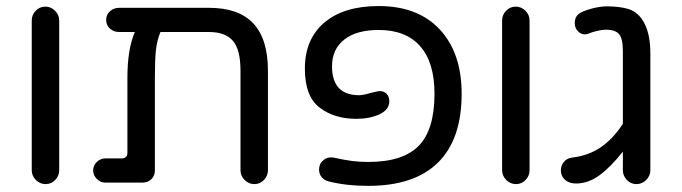

<svg xmlns="http://www.w3.org/2000/svg" viewBox="-20 -603 2254 635"><path d="M85 -40V-535.2Q85 -553.7 98.1 -567.4Q111.3 -581.1 129.9 -581.1Q148.4 -581.1 162.1 -567.4Q175.8 -553.7 175.8 -535.2V-40Q175.8 -21.5 162.6 -7.8Q149.4 5.9 130.9 5.9Q112.3 5.9 98.6 -7.8Q85 -21.5 85 -40Z M775.4 -40V-368.2Q775.4 -439.5 750 -468.3Q724.6 -497.1 671.9 -497.1H510.7Q499 -468.8 495.6 -436.5Q492.2 -404.3 492.2 -342.8V-39.1Q492.2 -21.5 480.5 -10.3Q468.8 1 451.2 1H328.1Q312.5 1 300.3 -11.2Q288.1 -23.4 288.1 -39.1Q288.1 -55.7 300.3 -67.4Q312.5 -79.1 328.1 -79.1H381.8Q401.4 -79.1 401.4 -98.6V-346.7Q401.4 -439.5 425.8 -497.1H374Q356.4 -497.1 343.8 -508.3Q331.1 -519.5 331.1 -537.1Q331.1 -554.7 343.8 -565.9Q356.4 -577.1 374 -577.1H671.9Q769.5 -577.1 817.9 -525.4Q866.2 -473.6 866.2 -368.2V-40Q866.2 -21.5 853 -7.8Q839.8 5.9 821.3 5.9Q802.7 5.9 789.1 -7.8Q775.4 -21.5 775.4 -40Z M1067.4 -2.9Q1053.7 -5.9 1044.4 -16.6Q1035.2 -27.3 1035.2 -42Q1035.2 -61.5 1049.3 -73.2Q1063.5 -85 1082 -82Q1122.1 -73.2 1146.5 -70.3Q1170.9 -67.4 1198.2 -67.4Q1312.5 -67.4 1364.7 -120.6Q1417 -173.8 1417 -293Q1417 -396.5 1369.6 -450.2Q1322.3 -503.9 1232.4 -503.9Q1159.2 -503.9 1118.7 -472.2Q1078.1 -440.4 1078.1 -383.8Q1078.1 -288.1 1168 -288.1Q1180.7 -288.1 1207 -295.9Q1230.5 -301.8 1235.4 -301.8Q1250 -301.8 1258.8 -292.5Q1267.6 -283.2 1267.6 -268.6Q1267.6 -240.2 1235.4 -225.1Q1203.1 -210 1158.2 -210Q1085.9 -210 1037.1 -247.1Q988.3 -284.2 988.3 -376Q988.3 -473.6 1052.7 -528.3Q1117.2 -583 1232.4 -583Q1362.3 -583 1434.6 -505.4Q1506.8 -427.7 1506.8 -293Q1506.8 -142.6 1428.7 -65.4Q1350.6 11.7 1198.2 11.7Q1125 11.7 1067.4 -2.9Z M1640.6 -40V-535.2Q1640.6 -553.7 1653.8 -567.4Q1667 -581.1 1685.5 -581.1Q1704.1 -581.1 1717.8 -567.4Q1731.4 -553.7 1731.4 -535.2V-40Q1731.4 -21.5 1718.3 -7.8Q1705.1 5.9 1686.5 5.9Q1668 5.9 1654.3 -7.8Q1640.6 -21.5 1640.6 -40Z M2040 -40V-101.6Q2001 -51.8 1963.4 -23.9Q1925.8 3.9 1884.8 3.9Q1862.3 3.9 1848.6 -8.3Q1835 -20.5 1835 -40Q1835 -55.7 1845.2 -67.9Q1855.5 -80.1 1873 -82Q1924.8 -87.9 1965.8 -115.2Q2006.8 -142.6 2040 -193.4V-433.6Q2040 -475.6 2027.3 -490.2Q2014.6 -504.9 1983.4 -504.9Q1972.7 -504.9 1955.6 -501Q1938.5 -497.1 1924.8 -491.2Q1917 -489.3 1914.1 -489.3Q1901.4 -489.3 1891.1 -500Q1880.9 -510.7 1880.9 -526.4Q1880.9 -552.7 1903.3 -562.5Q1918.9 -570.3 1943.4 -576.2Q1967.8 -582 1987.3 -582Q2028.3 -582 2058.6 -573.2Q2093.8 -561.5 2112.3 -523.9Q2130.9 -486.3 2130.9 -426.8V-40Q2130.9 -21.5 2117.2 -7.8Q2103.5 5.9 2085 5.9Q2066.4 5.9 2053.2 -7.8Q2040 -21.5 2040 -40Z"/></svg>

Font: jf-openhuninn-2.0
Style: Regular
Weight: 400
Designer: [Kosugi Maru]
Designed by MOTOYA      

[Varela Round]
Joe Prince (Latin component); Avraham Cornfeld (Hebrew component)
Foundry: justfont CO.,LTD.
Version: 2.0